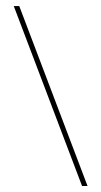

<svg xmlns="http://www.w3.org/2000/svg" viewBox="-20 -602 333 633"><path d="M268.6 11.2H250.5L25.4 -582H43.5Z"/></svg>

Font: Bacasime Antique
Style: Regular
Weight: 400
Designer: The DocRepair Project, Claus Eggers Sørensen
Foundry: Google
Version: Version 2.000